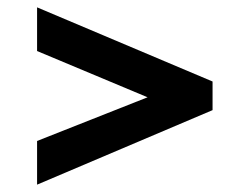

<svg xmlns="http://www.w3.org/2000/svg" viewBox="-20 -523 651 523"><path d="M382 -258 81 -139V-20L559 -223V-301L81 -503V-384Z"/></svg>

Font: SpinnyJost
Style: Regular
Weight: 600
Version: Version 3.710